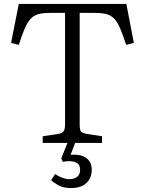

<svg xmlns="http://www.w3.org/2000/svg" viewBox="-20 -723 732 971"><path d="M339 228Q300 228 273.5 213Q247 198 239 188L259 157Q272 167 292 175Q312 183 331 183Q353 183 369 172Q385 161 385 136Q385 110 369 101Q353 92 330 92Q320 92 312.5 93Q305 94 298 96L290 78L321 0H196V-34L276 -46Q293 -49 301 -58.5Q309 -68 309 -95V-658H238Q202 -658 178 -652.5Q154 -647 137 -630Q120 -613 106 -581Q92 -549 75 -496L36 -506L75 -703H619L657 -506L618 -496Q601 -549 587 -581Q573 -613 556 -630Q539 -647 515 -652.5Q491 -658 455 -658H383V-91Q383 -67 389.5 -58.5Q396 -50 417 -46L496 -34V0H360L337 60Q369 57 393 64.5Q417 72 430.5 90Q444 108 444 136Q444 162 432.5 183Q421 204 398 216Q375 228 339 228Z"/></svg>

Font: Literata 18pt Light
Style: Regular
Weight: 300
Designer: Latin by Veronika Burian and Jose Scaglione. Greek by Irene Vlachou. Cyrillic by Vera Evstafieva.
Foundry: TypeTogether
Version: Version 3.103;gftools[0.9.29]